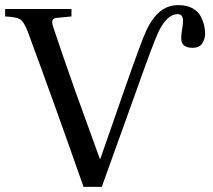

<svg xmlns="http://www.w3.org/2000/svg" viewBox="-38 -727 830 747"><path d="M-18 -663V-692H240V-663L188 -658Q170 -657 166.5 -649Q163 -641 169 -622Q199 -531 257 -367L350 -110L352 -108L452 -395Q514 -572 532 -610Q569 -687 621 -702Q637 -707 657 -707Q690 -707 712.5 -694Q735 -681 744.5 -660.5Q754 -640 757 -625Q760 -610 760 -596Q760 -576 749 -558.5Q738 -541 711 -541Q667 -541 667 -578Q667 -593 670.5 -612.5Q674 -632 674 -646Q674 -672 653 -672Q613 -672 580 -606Q562 -570 496 -384Q489 -363 482 -345L358 0H287Q175 -320 70 -604Q55 -643 40 -652Q25 -661 -18 -663Z"/></svg>

Font: Linguistics Pro
Style: Regular
Weight: 400
Designer: Stefan Peev, Context Ltd
Foundry: Stefan Peev, Context Ltd
Version: Version 001.000